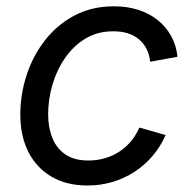

<svg xmlns="http://www.w3.org/2000/svg" viewBox="-20 -568 603 600"><path d="M253.9 11.7Q188.5 11.7 141.4 -15.6Q94.2 -43 68.8 -93Q43.5 -143.1 43.5 -209.5Q43.5 -273.9 63.5 -334.5Q83.5 -395 121.6 -443.4Q159.7 -491.7 213.6 -520Q267.6 -548.3 335.9 -548.3Q377 -548.3 411.6 -537.4Q446.3 -526.4 472.4 -505.6Q498.5 -484.9 514.6 -455.8Q530.8 -426.8 534.7 -390.6L449.2 -375Q447.3 -396 438.7 -413.6Q430.2 -431.2 415.8 -443.8Q401.4 -456.5 381.1 -463.4Q360.8 -470.2 334 -470.2Q284.7 -470.2 246.8 -447.3Q209 -424.3 182.9 -386.2Q156.7 -348.1 143.6 -302.2Q130.4 -256.3 130.4 -210.9Q130.4 -169.9 143.6 -137Q156.7 -104 184.6 -85.2Q212.4 -66.4 255.9 -66.4Q284.2 -66.4 309.3 -74Q334.5 -81.5 355 -95.5Q375.5 -109.4 390.9 -128.4Q406.2 -147.5 415.5 -169.4L497.6 -146Q481.4 -109.4 456.5 -80.3Q431.6 -51.3 399.9 -30.8Q368.2 -10.3 331.1 0.7Q293.9 11.7 253.9 11.7Z"/></svg>

Font: Inter 17pt
Style: Italic
Weight: 400
Italic angle: -9.3988°
Version: Version 4.001;git-66647c0bb